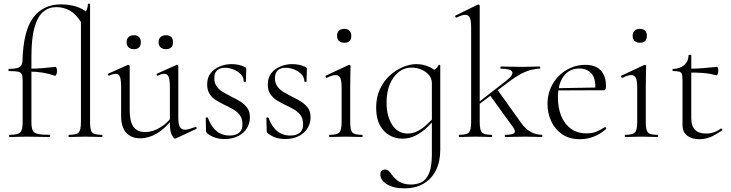

<svg xmlns="http://www.w3.org/2000/svg" viewBox="-20 -750 3999 1051"><path d="M33 0Q30 0 30 -6Q30 -12 33 -12Q77 -12 90.5 -25Q104 -38 104 -81V-306Q104 -331 99.5 -342.5Q95 -354 79.5 -357.5Q64 -361 29 -361Q26 -361 26 -367Q26 -373 29 -373Q73 -373 87.5 -383Q102 -393 103 -418Q108 -584 163 -655Q218 -726 313 -726Q360 -726 397.5 -714Q435 -702 457 -681L426 -625Q396 -673 362.5 -692Q329 -711 288 -711Q247 -711 216.5 -685.5Q186 -660 169 -600.5Q152 -541 152 -439V-81Q152 -52 158.5 -37Q165 -22 187 -17Q209 -12 253 -12Q255 -12 255 -6Q255 0 253 0Q220 0 189.5 -1Q159 -2 127 -2Q101 -2 76.5 -1Q52 0 33 0ZM282 -335Q246 -347 213 -352.5Q180 -358 144 -358V-374Q179 -374 213 -377Q247 -380 285 -384Q288 -384 290 -376Q292 -368 292 -359Q292 -349 288 -341.5Q284 -334 282 -335ZM358 0Q355 0 355 -6Q355 -12 358 -12Q399 -12 411 -25Q423 -38 423 -81V-663Q434 -667 442.5 -676.5Q451 -686 456 -699.5Q461 -713 461 -727Q461 -730 467 -730Q473 -730 473 -727V-81Q473 -38 484.5 -25Q496 -12 538 -12Q541 -12 541 -6Q541 0 538 0Q521 0 497.5 -1Q474 -2 448 -2Q423 -2 399 -1Q375 0 358 0Z M747 7Q699 7 671 -23.5Q643 -54 643 -115V-270Q643 -311 637 -328.5Q631 -346 614 -346Q599 -346 578 -336Q574 -334 571.5 -340Q569 -346 573 -347L678 -394Q680 -395 682 -395Q684 -395 687 -393Q690 -391 690 -388V-145Q690 -84 711 -55.5Q732 -27 774 -27Q815 -27 856 -51.5Q897 -76 928 -119L933 -108Q884 -46 839 -19.5Q794 7 747 7ZM956 -388V-105Q956 -71 964.5 -55.5Q973 -40 993 -40Q1004 -40 1017 -44Q1030 -48 1049 -55Q1054 -57 1056 -51.5Q1058 -46 1054 -44L942 8Q940 9 938 9Q931 9 920.5 -11.5Q910 -32 910 -71V-270Q910 -311 903.5 -328.5Q897 -346 880 -346Q865 -346 844 -336Q840 -334 838 -340Q836 -346 840 -347L945 -394Q947 -395 948 -395Q950 -395 953 -393Q956 -391 956 -388ZM713 -481Q694 -481 683.5 -491Q673 -501 673 -519Q673 -537 683.5 -547Q694 -557 713 -557Q731 -557 741 -547Q751 -537 751 -519Q751 -481 713 -481ZM888 -481Q870 -481 859 -491Q848 -501 848 -519Q848 -537 859 -547Q870 -557 888 -557Q927 -557 927 -519Q927 -481 888 -481Z M1153 -322Q1153 -295 1166.5 -276.5Q1180 -258 1201.5 -245.5Q1223 -233 1246 -221Q1272 -209 1295 -194.5Q1318 -180 1333 -160Q1348 -140 1348 -108Q1348 -76 1332 -49Q1316 -22 1284.5 -5.5Q1253 11 1208 11Q1184 11 1161 4.5Q1138 -2 1114 -20Q1112 -22 1110 -25Q1108 -28 1108 -32L1106 -104Q1106 -107 1111.5 -107.5Q1117 -108 1118 -105Q1131 -71 1148.5 -49.5Q1166 -28 1188 -18Q1210 -8 1237 -8Q1272 -8 1290.5 -24.5Q1309 -41 1307 -74Q1306 -103 1292 -121Q1278 -139 1257 -151Q1236 -163 1213 -174Q1188 -186 1165.5 -199.5Q1143 -213 1128.5 -234Q1114 -255 1114 -288Q1114 -326 1134 -350.5Q1154 -375 1184.5 -387Q1215 -399 1248 -399Q1266 -399 1284 -395.5Q1302 -392 1319 -384Q1328 -380 1328 -373Q1328 -358 1327 -341Q1326 -324 1326 -304Q1326 -302 1320 -302Q1314 -302 1314 -304Q1314 -327 1297.5 -344Q1281 -361 1257.5 -370Q1234 -379 1211 -379Q1184 -379 1168.5 -365Q1153 -351 1153 -322Z M1485 -322Q1485 -295 1498.5 -276.5Q1512 -258 1533.5 -245.5Q1555 -233 1578 -221Q1604 -209 1627 -194.5Q1650 -180 1665 -160Q1680 -140 1680 -108Q1680 -76 1664 -49Q1648 -22 1616.5 -5.5Q1585 11 1540 11Q1516 11 1493 4.5Q1470 -2 1446 -20Q1444 -22 1442 -25Q1440 -28 1440 -32L1438 -104Q1438 -107 1443.5 -107.5Q1449 -108 1450 -105Q1463 -71 1480.5 -49.5Q1498 -28 1520 -18Q1542 -8 1569 -8Q1604 -8 1622.5 -24.5Q1641 -41 1639 -74Q1638 -103 1624 -121Q1610 -139 1589 -151Q1568 -163 1545 -174Q1520 -186 1497.5 -199.5Q1475 -213 1460.5 -234Q1446 -255 1446 -288Q1446 -326 1466 -350.5Q1486 -375 1516.5 -387Q1547 -399 1580 -399Q1598 -399 1616 -395.5Q1634 -392 1651 -384Q1660 -380 1660 -373Q1660 -358 1659 -341Q1658 -324 1658 -304Q1658 -302 1652 -302Q1646 -302 1646 -304Q1646 -327 1629.5 -344Q1613 -361 1589.5 -370Q1566 -379 1543 -379Q1516 -379 1500.5 -365Q1485 -351 1485 -322Z M1784 0Q1782 0 1782 -6Q1782 -12 1784 -12Q1825 -12 1837.5 -25Q1850 -38 1850 -81V-270Q1850 -306 1843 -322.5Q1836 -339 1817 -339Q1808 -339 1796.5 -335.5Q1785 -332 1769 -324Q1765 -323 1762.5 -328.5Q1760 -334 1764 -336L1888 -394Q1891 -395 1892 -395Q1894 -395 1896.5 -393Q1899 -391 1899 -388Q1899 -381 1898 -349.5Q1897 -318 1897 -271V-81Q1897 -38 1908.5 -25Q1920 -12 1962 -12Q1965 -12 1965 -6Q1965 0 1962 0Q1945 0 1922 -1Q1899 -2 1873 -2Q1848 -2 1825 -1Q1802 0 1784 0ZM1865 -516Q1846 -516 1835.5 -526Q1825 -536 1825 -554Q1825 -572 1835.5 -582Q1846 -592 1865 -592Q1883 -592 1893 -582Q1903 -572 1903 -554Q1903 -516 1865 -516Z M2194 281Q2133 281 2097.5 258.5Q2062 236 2062 206Q2062 190 2070.5 184Q2079 178 2087 178Q2100 178 2108.5 186.5Q2117 195 2125.5 207Q2134 219 2147 231Q2160 243 2180 251.5Q2200 260 2231 260Q2260 260 2286 248Q2312 236 2328 200Q2344 164 2344 94V-361Q2358 -368 2366 -374Q2374 -380 2381 -394Q2382 -396 2386 -395Q2390 -394 2390 -392V70Q2390 133 2367 180.5Q2344 228 2300 254.5Q2256 281 2194 281ZM2182 9Q2144 9 2111 -10Q2078 -29 2058.5 -66.5Q2039 -104 2039 -160Q2039 -217 2059.5 -261.5Q2080 -306 2113.5 -336.5Q2147 -367 2185.5 -383Q2224 -399 2259 -399Q2294 -399 2326 -385.5Q2358 -372 2376 -349L2344 -295Q2344 -321 2327.5 -340Q2311 -359 2285.5 -369.5Q2260 -380 2234 -380Q2193 -380 2162 -355.5Q2131 -331 2113.5 -288Q2096 -245 2096 -188Q2096 -114 2127 -66.5Q2158 -19 2211 -19Q2241 -19 2268 -33.5Q2295 -48 2318 -69.5Q2341 -91 2360 -113L2368 -106Q2346 -80 2318.5 -53.5Q2291 -27 2257 -9Q2223 9 2182 9Z M2494 0Q2491 0 2491 -6Q2491 -12 2494 -12Q2535 -12 2547 -25Q2559 -38 2559 -81V-600Q2559 -636 2552 -652.5Q2545 -669 2527 -669Q2511 -669 2479 -654Q2475 -652 2472.5 -658Q2470 -664 2474 -665L2594 -724Q2597 -725 2599 -725Q2601 -725 2603.5 -723Q2606 -721 2606 -718V-81Q2606 -38 2618 -25Q2630 -12 2672 -12Q2674 -12 2674 -6Q2674 0 2672 0Q2654 0 2631.5 -1Q2609 -2 2583 -2Q2558 -2 2534.5 -1Q2511 0 2494 0ZM2745 0Q2743 0 2743 -6Q2743 -12 2745 -12Q2783 -12 2794 -21Q2805 -30 2789 -53L2661 -230L2702 -260L2830 -81Q2857 -42 2887 -27Q2917 -12 2947 -12Q2949 -12 2949 -6Q2949 0 2947 0Q2929 0 2906.5 -1Q2884 -2 2858 -2Q2821 -2 2794.5 -1Q2768 0 2745 0ZM2593 -172 2589 -182 2751 -308Q2792 -340 2783.5 -357Q2775 -374 2722 -374Q2719 -374 2719 -380Q2719 -386 2722 -386Q2746 -386 2770 -385Q2794 -384 2834 -384Q2871 -384 2893 -385Q2915 -386 2935 -386Q2937 -386 2937 -380Q2937 -374 2935 -374Q2912 -374 2885.5 -367Q2859 -360 2830 -344.5Q2801 -329 2769 -305Z M3155 12Q3096 12 3056.5 -15.5Q3017 -43 2997 -87Q2977 -131 2977 -180Q2977 -241 3005 -289.5Q3033 -338 3080.5 -366.5Q3128 -395 3184 -395Q3241 -395 3269 -364Q3297 -333 3297 -281Q3297 -268 3294.5 -262Q3292 -256 3285 -256H3238Q3243 -318 3218.5 -346.5Q3194 -375 3152 -375Q3096 -375 3065 -332.5Q3034 -290 3034 -216Q3034 -160 3052 -115.5Q3070 -71 3105 -45.5Q3140 -20 3190 -20Q3225 -20 3247.5 -30.5Q3270 -41 3291 -54Q3293 -56 3296.5 -51.5Q3300 -47 3298 -44Q3263 -14 3227.5 -1Q3192 12 3155 12ZM3021 -255 3020 -267 3248 -271V-256Z M3402 0Q3400 0 3400 -6Q3400 -12 3402 -12Q3443 -12 3455.5 -25Q3468 -38 3468 -81V-270Q3468 -306 3461 -322.5Q3454 -339 3435 -339Q3426 -339 3414.5 -335.5Q3403 -332 3387 -324Q3383 -323 3380.5 -328.5Q3378 -334 3382 -336L3506 -394Q3509 -395 3510 -395Q3512 -395 3514.5 -393Q3517 -391 3517 -388Q3517 -381 3516 -349.5Q3515 -318 3515 -271V-81Q3515 -38 3526.5 -25Q3538 -12 3580 -12Q3583 -12 3583 -6Q3583 0 3580 0Q3563 0 3540 -1Q3517 -2 3491 -2Q3466 -2 3443 -1Q3420 0 3402 0ZM3483 -516Q3464 -516 3453.5 -526Q3443 -536 3443 -554Q3443 -572 3453.5 -582Q3464 -592 3483 -592Q3501 -592 3511 -582Q3521 -572 3521 -554Q3521 -516 3483 -516Z M3809 12Q3785 12 3763.5 4.5Q3742 -3 3729 -20.5Q3716 -38 3716 -68V-306Q3716 -331 3713 -342.5Q3710 -354 3699 -357.5Q3688 -361 3664 -361Q3661 -361 3661 -367Q3661 -373 3664 -373Q3702 -373 3725.5 -394Q3749 -415 3749 -447Q3749 -450 3756.5 -450Q3764 -450 3764 -447V-102Q3764 -60 3784.5 -39.5Q3805 -19 3845 -19Q3872 -19 3892.5 -27.5Q3913 -36 3926 -46Q3930 -48 3933 -43.5Q3936 -39 3932 -36Q3895 -10 3867 1Q3839 12 3809 12ZM3902 -338Q3863 -348 3827.5 -350.5Q3792 -353 3752 -353V-374Q3791 -374 3827.5 -377Q3864 -380 3905 -384Q3908 -384 3910 -377.5Q3912 -371 3912 -361Q3912 -354 3909 -345.5Q3906 -337 3902 -338Z"/></svg>

Font: Cormorant Infant Light Light
Style: Regular
Weight: 300
Version: Version 4.001